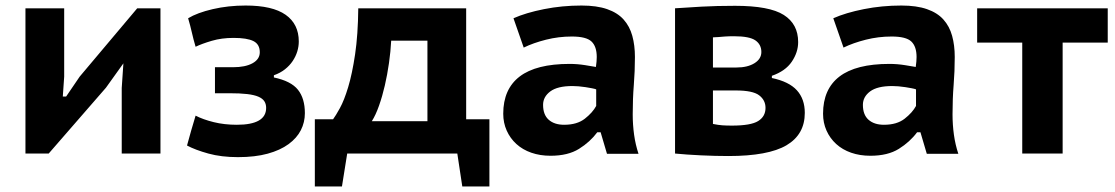

<svg xmlns="http://www.w3.org/2000/svg" viewBox="-20 -555 4032 694"><path d="M420 -237 426 -326 363 -238 156 0H72V-525H212V-278L207 -206H219Q231 -223 243.5 -242Q256 -261 268 -278L476 -525H560V0H420Z M757 -218V-312H822Q867 -312 893 -326.5Q919 -341 919 -366Q919 -395 896 -406.5Q873 -418 824 -418Q781 -418 745.5 -407.5Q710 -397 687 -386Q679 -413 673.5 -437.5Q668 -462 660 -489Q693 -509 749 -522Q805 -535 868 -535Q965 -535 1012.5 -501.5Q1060 -468 1060 -405Q1060 -387 1054.5 -369Q1049 -351 1038 -334.5Q1027 -318 1010 -304.5Q993 -291 970 -283V-275Q1032 -262 1057 -230.5Q1082 -199 1082 -146Q1082 -113 1067.5 -84.5Q1053 -56 1023 -34Q993 -12 947.5 0.5Q902 13 840 13Q780 13 733 0Q686 -13 656 -29Q663 -56 671 -83Q679 -110 687 -137Q714 -123 752.5 -113.5Q791 -104 836 -104Q942 -104 942 -165Q942 -179 935.5 -189Q929 -199 914 -205.5Q899 -212 873.5 -215Q848 -218 809 -218Z M1749 119H1651L1633 0H1235L1216 119H1118V-124H1184Q1193 -136 1208.5 -164Q1224 -192 1238.5 -240Q1253 -288 1263.5 -358.5Q1274 -429 1275 -525H1665V-124H1749ZM1525 -117V-408H1394Q1392 -369 1386 -327Q1380 -285 1371 -246Q1362 -207 1350 -173Q1338 -139 1324 -117Z M1836 -489Q1881 -509 1946.5 -522Q2012 -535 2082 -535Q2137 -535 2174.5 -522Q2212 -509 2234 -484.5Q2256 -460 2265.5 -425.5Q2275 -391 2275 -349Q2275 -298 2271 -248Q2267 -198 2267 -142Q2267 -104 2272 -68Q2277 -32 2288 1H2174L2151 -77H2139Q2113 -42 2073 -17Q2033 8 1970 8Q1932 8 1900.5 -3Q1869 -14 1846.5 -34.5Q1824 -55 1811.5 -83Q1799 -111 1799 -144Q1799 -233 1858.5 -278.5Q1918 -324 2039 -324Q2067 -324 2095 -319.5Q2123 -315 2134 -313Q2137 -334 2137 -349Q2137 -387 2118 -405Q2099 -423 2047 -423Q1999 -423 1953.5 -411.5Q1908 -400 1873 -383ZM2019 -104Q2066 -104 2094 -126Q2122 -148 2135 -172V-232Q2130 -234 2119.5 -236Q2109 -238 2096.5 -240Q2084 -242 2071.5 -243Q2059 -244 2049 -244Q1995 -244 1969 -224.5Q1943 -205 1943 -176Q1943 -140 1963.5 -122Q1984 -104 2019 -104Z M2420 -525Q2461 -528 2516 -531Q2571 -534 2637 -534Q2761 -534 2813 -501Q2865 -468 2865 -403Q2865 -366 2842 -332Q2819 -298 2770 -281V-273Q2832 -260 2860.5 -228.5Q2889 -197 2889 -147Q2889 -69 2823 -30Q2757 9 2613 9Q2566 9 2513.5 6.5Q2461 4 2420 0ZM2557 -107Q2577 -103 2591.5 -102Q2606 -101 2626 -101Q2694 -101 2720.5 -117.5Q2747 -134 2747 -165Q2747 -193 2724 -210.5Q2701 -228 2640 -228H2557ZM2642 -311Q2682 -311 2707 -326.5Q2732 -342 2732 -367Q2732 -394 2710.5 -409Q2689 -424 2633 -424Q2613 -424 2600 -423Q2587 -422 2576 -421Q2572 -421 2566 -420.5Q2560 -420 2557 -420V-311Z M2992 -489Q3037 -509 3102.5 -522Q3168 -535 3238 -535Q3293 -535 3330.5 -522Q3368 -509 3390 -484.5Q3412 -460 3421.5 -425.5Q3431 -391 3431 -349Q3431 -298 3427 -248Q3423 -198 3423 -142Q3423 -104 3428 -68Q3433 -32 3444 1H3330L3307 -77H3295Q3269 -42 3229 -17Q3189 8 3126 8Q3088 8 3056.5 -3Q3025 -14 3002.5 -34.5Q2980 -55 2967.5 -83Q2955 -111 2955 -144Q2955 -233 3014.5 -278.5Q3074 -324 3195 -324Q3223 -324 3251 -319.5Q3279 -315 3290 -313Q3293 -334 3293 -349Q3293 -387 3274 -405Q3255 -423 3203 -423Q3155 -423 3109.5 -411.5Q3064 -400 3029 -383ZM3175 -104Q3222 -104 3250 -126Q3278 -148 3291 -172V-232Q3286 -234 3275.5 -236Q3265 -238 3252.5 -240Q3240 -242 3227.5 -243Q3215 -244 3205 -244Q3151 -244 3125 -224.5Q3099 -205 3099 -176Q3099 -140 3119.5 -122Q3140 -104 3175 -104Z M3984 -401H3821V0H3675V-401H3512V-525H3984Z"/></svg>

Font: PT Sans Caption
Style: Bold
Weight: 700
Designer: A.Korolkova, O.Umpeleva, V.Yefimov
Foundry: ParaType Ltd
Version: Version 2.003W OFL